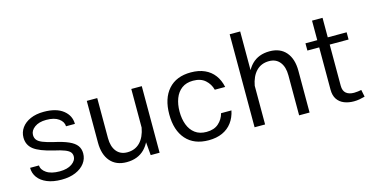

<svg xmlns="http://www.w3.org/2000/svg" viewBox="-72 -1054 2742 1408"><g transform="rotate(-15 1298.5 -350.5)"><path d="M253.8 -509.9Q195.2 -509.9 152 -490.9Q108.9 -471.9 85.3 -439.1Q61.8 -406.3 61.8 -365.3Q61.8 -308.6 104.7 -275.1Q147.6 -241.6 252.2 -216.7Q303.5 -205.5 331.7 -194.4Q360 -183.4 371.3 -170.1Q382.5 -156.9 382.5 -137.9Q382.5 -105.3 348.2 -81.4Q313.8 -57.5 255.3 -57.5Q191.3 -57.5 155.7 -81.5Q120.1 -105.6 118.9 -138.8H51.3Q51.3 -97.6 75 -65.1Q98.7 -32.6 144.1 -13.8Q189.4 5 253.8 5Q314.9 5 360.2 -14.3Q405.4 -33.6 430.3 -66.8Q455.1 -99.9 455.1 -140.6Q455.1 -175.4 436.9 -200.1Q418.8 -224.7 377.6 -243.1Q336.5 -261.5 267.8 -276.5Q215.8 -288.8 186.7 -300.8Q157.5 -312.8 145.8 -328.2Q134.1 -343.6 134.1 -365.6Q134.1 -398.9 167.2 -423.4Q200.4 -447.9 256.2 -447.9Q317.1 -447.9 350.5 -423.7Q383.8 -399.4 384.9 -365H452.2Q452.2 -428 400.5 -469Q348.9 -509.9 253.8 -509.9Z M997.5 -505.4H917.9V-139L929.9 0H997.5ZM580 -188.3Q580 -98.2 623.8 -46.8Q667.7 4.5 748 4.5Q832.1 4.5 883.8 -47.1Q935.5 -98.8 953.9 -200.9L918.2 -213.5Q905.2 -141.6 867.4 -102.9Q829.6 -64.2 770.5 -64.2Q717.9 -64.2 688.6 -101Q659.4 -137.9 659.4 -201.3V-505.4H580Z M1370.3 -509.9Q1259.5 -509.9 1199.1 -441.7Q1138.6 -373.5 1138.6 -252.4Q1138.6 -131.4 1199.1 -63.1Q1259.5 5.1 1370.3 5.1Q1429.9 5.1 1474.7 -15.1Q1519.4 -35.3 1547.6 -73.2Q1575.8 -111 1586.7 -163.4H1507.9Q1496.3 -118.7 1462.2 -88.5Q1428.2 -58.2 1370.3 -58.2Q1318.2 -58.2 1284.1 -83.7Q1250 -109.3 1233.4 -153.3Q1216.8 -197.2 1216.8 -252.9Q1216.8 -308.2 1233.5 -352.1Q1250.2 -396 1284.3 -421.4Q1318.5 -446.8 1370.3 -446.8Q1428.2 -446.8 1462.2 -416.6Q1496.3 -386.4 1507.9 -341.6L1586.7 -341.4Q1575.8 -394.2 1547.5 -432Q1519.2 -469.9 1474.6 -489.9Q1429.9 -509.9 1370.3 -509.9Z M1798.4 0V-706.1H1718.6V0ZM2136.1 -317.1Q2136.1 -407.2 2092.3 -458.6Q2048.4 -509.9 1968.1 -509.9Q1884 -509.9 1832.5 -458.3Q1781 -406.6 1762.2 -304.5L1797.9 -291.9Q1811 -363.8 1848.8 -402.5Q1886.5 -441.2 1945.6 -441.2Q1998.3 -441.2 2027.5 -404.4Q2056.7 -367.7 2056.7 -304.1V0H2136.1Z M2545.1 -61.8Q2535 -59.6 2519.4 -57.6Q2503.9 -55.5 2489.3 -55.5Q2450.9 -55.5 2429.3 -73.7Q2407.6 -91.8 2407.6 -130.6V-646.3H2327.9V-122.3Q2327.9 -77.1 2347.2 -49Q2366.5 -20.9 2399.2 -8Q2431.9 5 2471.7 5Q2493.6 5 2515.3 1.2Q2536.9 -2.7 2556.1 -8.3ZM2238.2 -443.2H2550.9V-498.1H2238.2Z"/></g></svg>

Font: Estedad-FD VF
Style: Regular
Weight: 100
Designer: Amin Abedi
Version: Version 7.3